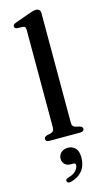

<svg xmlns="http://www.w3.org/2000/svg" viewBox="-148 -785 600 1089"><g transform="rotate(-15 152.0 -240.5)"><path d="M211 -711.5V-68.5Q211 -55 216 -48.2Q221 -41.5 231 -39L253.5 -34Q262.5 -31.5 266.8 -27.2Q271 -23 271 -16.5Q271 -9 265.5 -4.5Q260 0 248.5 0H67Q56 0 50.5 -4.5Q45 -9 45 -16.5Q45 -22.5 49.2 -26.8Q53.5 -31 62 -34L85.5 -39Q95.5 -42 100.5 -48.5Q105.5 -55 105.5 -68.5V-641Q105.5 -652 101.8 -657.2Q98 -662.5 89.5 -663L55.5 -664.5Q47 -666 43.5 -669.5Q40 -673 40 -679Q40 -685.5 44 -689.5Q48 -693.5 59.5 -697.5L142.5 -727Q158.5 -733 168.2 -735.2Q178 -737.5 185 -737.5Q198 -737.5 204.5 -730.5Q211 -723.5 211 -711.5ZM151.5 160Q127 160 114.5 147Q102 134 102 115Q102 92.5 118 78.8Q134 65 157.5 65Q184 65 201 82.8Q218 100.5 218 138Q218 183.5 194.2 214Q170.5 244.5 124 256.5Q115 258.5 109.5 256Q104 253.5 102 247.5Q100 241.5 103.2 236.8Q106.5 232 115 230Q137 224 150.8 214.5Q164.5 205 171.2 193.5Q178 182 178 171.5Q178 160 165.5 160Z"/></g></svg>

Font: Fraunces Wonky
Style: Regular
Weight: 400
Version: Version 1.000;[b76b70a41]